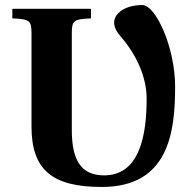

<svg xmlns="http://www.w3.org/2000/svg" viewBox="-20 -727 760 762"><path d="M29 -654C97 -651 105 -646 105 -595V-225C105 -52 188 15 384 15C650 15 675 -203 675 -383C675 -539 598 -707 545 -707C474 -707 433 -672 433 -638C433 -614 447 -596 464 -576C522 -508 562 -420 562 -336C562 -194 536 -31 393 -31C298 -31 265 -97 265 -211V-595C265 -646 273 -651 341 -654V-692H29Z"/></svg>

Font: Heuristica
Style: Bold
Weight: 700
Version: Version 1.0.1